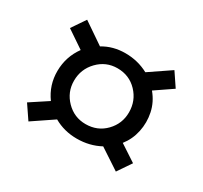

<svg xmlns="http://www.w3.org/2000/svg" viewBox="-93 -618 682 644"><g transform="rotate(30 248.5 -296.0)"><path d="M78 -99 42 -152 109 -196Q77 -240 77.5 -295Q78 -350 110 -394L42 -440L78 -493L160 -437Q198 -460 246 -460Q294 -460 335 -438L416 -493L451 -441L385 -396Q410 -366 417.5 -330Q425 -294 417.5 -258.5Q410 -223 388 -195L452 -153L416 -100L337 -152Q296 -130 247 -130Q198 -130 158 -153ZM248 -187Q294 -187 324.5 -218.5Q355 -250 355 -294Q355 -339 324.5 -371Q294 -403 248 -403Q204 -403 173 -371Q142 -339 142 -294Q142 -250 173 -218.5Q204 -187 248 -187Z"/></g></svg>

Font: Podkova VF Beta
Style: Regular
Weight: 400
Designer: Ilya Yudin
Foundry: Cyreal (www.cyreal.org)
Version: Version 2.100